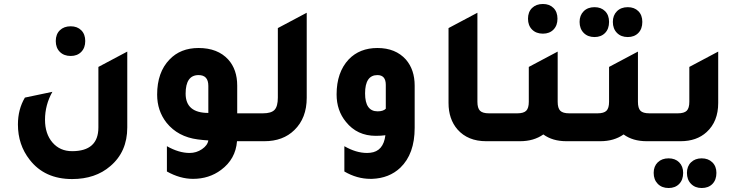

<svg xmlns="http://www.w3.org/2000/svg" viewBox="-20 -709 3716 964"><path d="M335 -428Q301 -428 280.5 -448.5Q260 -469 260 -503Q260 -537 280.5 -557Q301 -577 335 -577Q368 -577 388 -557Q408 -537 408 -503Q408 -469 388 -448.5Q368 -428 335 -428ZM619 -69Q619 53 534 125Q459 190 342 190Q204 190 129 93Q70 18 70 -84Q70 -160 105 -219L243 -248Q206 -182 206 -108Q206 -37 243.5 6.5Q281 50 342 50Q474 50 474 -69V-373L619 -450Z M1289 0H1170Q1163 90 1090 144Q1030 189 949 189Q884 189 818 152V25Q878 59 932 59Q966 59 994 40Q1022 21 1026 -4Q1004 -5 973 -9Q873 -22 816 -93Q769 -153 769 -234Q769 -346 831 -410Q886 -468 977 -468Q1073 -468 1126 -410Q1171 -360 1171 -279V-140H1289ZM1026 -278Q1026 -332 977 -332Q912 -332 912 -239Q912 -142 1026 -142Z M1235 0V-140H1300Q1342 -140 1358.5 -157.5Q1375 -175 1375 -219V-568L1520 -645V-218Q1520 -116 1458 -56Q1401 0 1307 0Z M1915 -30Q1893 -27 1867 -27Q1773 -27 1717 -97Q1670 -154 1670 -235Q1670 -346 1731 -411Q1786 -468 1875 -468Q1966 -468 2018 -410Q2062 -359 2062 -279V-67Q2062 64 1990 133Q1934 186 1848 189Q1844 189 1840 189Q1772 189 1709 152V25Q1768 59 1823 59Q1832 59 1839 58Q1905 51 1915 -30ZM1917 -163V-283Q1917 -332 1875 -332Q1813 -332 1813 -240Q1813 -150 1876 -150Q1904 -150 1917 -163Z M2421 0Q2329 0 2277 -59Q2232 -111 2232 -192V-568L2377 -645V-198Q2377 -166 2390 -153Q2403 -140 2435 -140H2533V0Z M2706 -540Q2672 -540 2651.5 -560.5Q2631 -581 2631 -615Q2631 -649 2651.5 -669Q2672 -689 2706 -689Q2739 -689 2759 -669Q2779 -649 2779 -615Q2779 -581 2759 -560.5Q2739 -540 2706 -540ZM2935 -140V0H2824Q2754 0 2708 -34Q2660 0 2591 0H2479V-140H2577Q2609 -140 2622 -153Q2635 -166 2635 -198V-373L2780 -450V-198Q2780 -166 2793 -153Q2806 -140 2838 -140Z M2965 -523Q2931 -523 2910.5 -544Q2890 -565 2890 -599Q2890 -632 2910.5 -652.5Q2931 -673 2965 -673Q2998 -673 3018 -653Q3038 -633 3038 -599Q3038 -564 3018 -543.5Q2998 -523 2965 -523ZM3132 -523Q3098 -523 3077.5 -544Q3057 -565 3057 -599Q3057 -632 3077.5 -652.5Q3098 -673 3132 -673Q3165 -673 3185 -653Q3205 -633 3205 -599Q3205 -564 3185 -543.5Q3165 -523 3132 -523ZM3241 -140H3338V0H3227Q3157 0 3111 -34Q3063 0 2994 0H2882V-140H2980Q3012 -140 3025 -153Q3038 -166 3038 -198V-373L3183 -450V-198Q3183 -166 3195.5 -153Q3208 -140 3241 -140Z M3285 0V-140H3383Q3415 -140 3428 -153Q3441 -166 3441 -198V-373L3586 -450V-192Q3586 -99 3528 -46Q3478 0 3397 0ZM3337 235Q3303 235 3282.5 214Q3262 193 3262 159Q3262 126 3282.5 106Q3303 86 3337 86Q3370 86 3390 106Q3410 126 3410 159Q3410 194 3390 214.5Q3370 235 3337 235ZM3503 235Q3470 235 3449.5 214Q3429 193 3429 159Q3429 126 3449.5 106Q3470 86 3503 86Q3536 86 3556.5 106Q3577 126 3577 159Q3577 194 3557 214.5Q3537 235 3503 235Z"/></svg>

Font: Tajawal ExtraBold
Style: Regular
Weight: 800
Designer: Boutros Fonts
Foundry: Created by Boutros International 2017
Version: Version 1.700